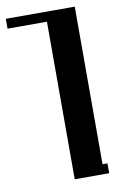

<svg xmlns="http://www.w3.org/2000/svg" viewBox="-220 -724 460 768"><g transform="rotate(-10 10.0 -340.0)"><path d="M-140 -680H140V-40H160V0H20V-640H-140Z"/></g></svg>

Font: SOV_poster
Style: Bold
Weight: 700
Version: Version 1.00